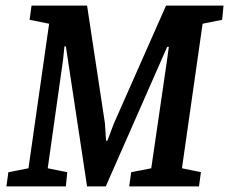

<svg xmlns="http://www.w3.org/2000/svg" viewBox="-20 -668 821 688"><path d="M3 0 10 -51 82 -65 156 -583 86 -597 93 -648H292L356 -226L360 -164H365L387 -223L575 -648H781L776 -597L706 -583L632 -65L700 -51L693 0H443L450 -51L522 -65L578 -449L585 -500H579L359 0H292L216 -502H211L206 -454L151 -65L221 -51L216 0Z"/></svg>

Font: Faustina Light SemiBold
Style: Italic
Weight: 600
Italic angle: -8°
Version: Version 1.200